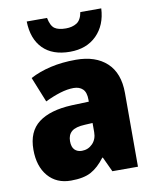

<svg xmlns="http://www.w3.org/2000/svg" viewBox="-88 -854 752 931"><g transform="rotate(-10 288.0 -388.5)"><path d="M310 -563Q407 -563 462 -512Q517 -461 517 -363V0H391L357 -73H354Q322 -30 285.5 -10Q249 10 186 10Q115 10 73.5 -38.5Q32 -87 32 -169Q32 -258 88.5 -301Q145 -344 252 -349L337 -352V-362Q337 -398 320.5 -414Q304 -430 275 -430Q245 -430 209 -419Q173 -408 134 -389L84 -513Q129 -537 185.5 -550Q242 -563 310 -563ZM299 -245Q253 -243 233.5 -226.5Q214 -210 214 -179Q214 -150 227.5 -136.5Q241 -123 263 -123Q294 -123 315.5 -145Q337 -167 337 -202V-247ZM475 -787Q471 -705 421.5 -655.5Q372 -606 290 -606Q204 -606 157 -653.5Q110 -701 108 -787H208Q216 -747 234.5 -734Q253 -721 290 -721Q321 -721 343 -734.5Q365 -748 372 -787Z"/></g></svg>

Font: Noto Sans Lao UI SemCond Blk
Style: Regular
Weight: 900
Width: 4
Designer: Monotype Design Team
Foundry: Monotype Imaging Inc.
Version: Version 2.000; ttfautohint (v1.8.4.7-5d5b)